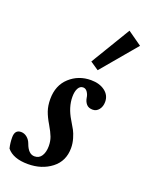

<svg xmlns="http://www.w3.org/2000/svg" viewBox="-162 -799 688 884"><g transform="rotate(20 181.5 -357.5)"><path d="M240.7 -504.9 199.7 -532.7 316.4 -726.1 385.7 -677.2ZM85.9 11.2Q14.2 11.2 -17.1 -26.9Q-23.4 -52.2 -23.4 -80.1Q-23.4 -117.2 7.3 -117.2Q23.4 -117.2 36.6 -106.4Q49.8 -95.7 56.2 -78.1Q72.3 -32.7 102.5 -32.7Q125.5 -32.7 137.2 -51.5Q148.9 -70.3 148.9 -99.6Q148.9 -123 141.4 -143.3Q133.8 -163.6 116.2 -193.4Q98.6 -222.7 89.8 -248Q81.1 -273.4 81.1 -305.7Q81.1 -373 124.3 -412.4Q167.5 -451.7 228.5 -451.7Q270 -451.7 296.6 -431.9Q323.2 -412.1 323.2 -379.4Q323.2 -356.9 311.3 -341.6Q299.3 -326.2 280.8 -326.2Q260.7 -326.2 250.2 -338.1Q239.7 -350.1 236.8 -368.2Q234.9 -383.3 226.6 -395.5Q218.3 -407.7 205.6 -407.7Q190.4 -407.7 181.9 -392.1Q173.3 -376.5 173.3 -350.6Q173.3 -299.3 205.1 -247.1Q220.2 -222.2 227.5 -208.5Q234.9 -194.8 241.7 -171.9Q248.5 -148.9 248.5 -126Q248.5 -62 201.2 -25.4Q153.8 11.2 85.9 11.2Z"/></g></svg>

Font: Elstob 10pt
Style: Bold Italic
Weight: 700
Italic angle: -20°
Designer: Peter S. Baker
Version: Version 1.015